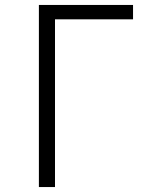

<svg xmlns="http://www.w3.org/2000/svg" viewBox="-20 -755 640 775"><path d="M137 0V-735H517V-677H202V0Z"/></svg>

Font: Iosevka Curly Light Extended
Style: Regular
Weight: 300
Width: 7
Monospace: yes
Designer: Belleve Invis
Foundry: Belleve Invis
Version: Version 11.1.0; ttfautohint (v1.8.3)